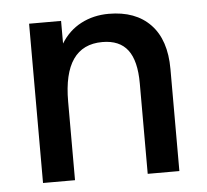

<svg xmlns="http://www.w3.org/2000/svg" viewBox="-42 -547 638 592"><g transform="rotate(-5 276.5 -251.0)"><path d="M68 -493H167V-423Q191 -462 229.5 -482Q268 -502 315 -502Q398 -502 444 -454Q490 -406 490 -316V0H392V-280Q392 -350 366.5 -383.5Q341 -417 288 -417Q167 -417 167 -243V0H68Z"/></g></svg>

Font: Hanken Grotesk Medium
Style: Regular
Weight: 500
Designer: Alfredo Marco Pradil
Foundry: Hanken Design Co.
Version: Version 3.014